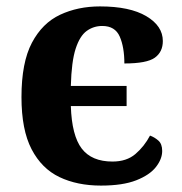

<svg xmlns="http://www.w3.org/2000/svg" viewBox="-20 -569 567 599"><path d="M295 10Q221 10 165.5 -16.5Q110 -43 78.5 -103.5Q47 -164 47 -266Q47 -374 79.5 -435.5Q112 -497 167.5 -523Q223 -549 292 -549Q385 -549 436.5 -518.5Q488 -488 488 -441Q488 -407 463 -389Q438 -371 368 -371Q368 -422 353.5 -455Q339 -488 299 -488Q272 -488 250.5 -472.5Q229 -457 216 -417Q203 -377 201 -301H375V-238H201Q204 -146 235 -105.5Q266 -65 331 -65Q375 -65 402.5 -88.5Q430 -112 448 -146Q462 -141 474 -130.5Q486 -120 486 -98Q486 -73 466.5 -48Q447 -23 405 -6.5Q363 10 295 10Z"/></svg>

Font: Noto Serif
Style: Bold
Weight: 700
Designer: Monotype Design Team
Foundry: Monotype Imaging Inc.
Version: Version 2.014